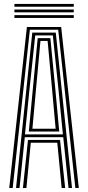

<svg xmlns="http://www.w3.org/2000/svg" viewBox="-20 -934 438 954"><path d="M25.9 0 113.7 -800H283.9L371.6 0H354.4L269.2 -786.1H128.4L43.1 0ZM93.9 0 119.1 -238.7H278.4L303.7 0H286.4L264.6 -224.9H133L111.2 0ZM59.7 0 140.4 -771.9H257.1L337.8 0H320.5L294.3 -252.2H103.2L77 0ZM104 -266.1H292.5L270 -494.1L242.5 -758H155.1L126.9 -494.1ZM123.1 -280.3 143.4 -494.1 167.3 -744.6H230.2L254.6 -494.1L274.4 -280.3ZM141 -294.2H256.5L238.4 -494.1L216.6 -730.7H181L159.2 -494.1ZM51.6 -900.5V-914.3H346.6V-900.5ZM51.6 -845V-858.9H346.6V-845ZM51.6 -872.7V-886.6H346.6V-872.7Z"/></svg>

Font: Big Shoulders Inline Text SC Thin
Style: Regular
Weight: 100
Designer: Patric King
Foundry: XO Type Co
Version: Version 2.002